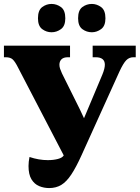

<svg xmlns="http://www.w3.org/2000/svg" viewBox="-20 -946 710 976"><path d="M230 10Q203 10 179 0Q155 -10 140 -34.5Q125 -59 125 -102Q125 -124 130 -148Q177 -132 223 -132Q252 -132 274.5 -138Q297 -144 304 -156L71 -604Q57 -632 45 -643.5Q33 -655 9 -655H0V-714H336V-655H325Q303 -655 292.5 -644.5Q282 -634 282 -617Q282 -607 285.5 -596.5Q289 -586 295 -573L386 -390Q398 -366 407 -345Q416 -366 426 -390L500 -566Q507 -583 510 -595.5Q513 -608 513 -617Q513 -655 466 -655H451V-714H670V-655H658Q637 -655 622 -640Q607 -625 587 -582L395 -158Q367 -96 342.5 -59Q318 -22 291.5 -6Q265 10 230 10ZM447 -782Q420 -782 398.5 -798Q377 -814 377 -853Q377 -894 398.5 -910Q420 -926 447 -926Q472 -926 494 -910Q516 -894 516 -853Q516 -814 494 -798Q472 -782 447 -782ZM242 -782Q216 -782 194.5 -798Q173 -814 173 -853Q173 -894 194.5 -910Q216 -926 242 -926Q268 -926 290 -910Q312 -894 312 -853Q312 -814 290 -798Q268 -782 242 -782Z"/></svg>

Font: Noto Serif SemiCondensed Black
Style: Regular
Weight: 900
Width: 4
Designer: Monotype Design Team
Foundry: Monotype Imaging Inc.
Version: Version 2.014; ttfautohint (v1.8.4.7-5d5b)